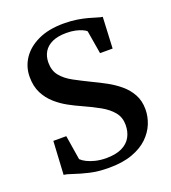

<svg xmlns="http://www.w3.org/2000/svg" viewBox="-138 -855 863 969"><g transform="rotate(-20 293.0 -370.5)"><path d="M282.5 11Q224 11 178.5 0.2Q133 -10.5 101.5 -21.5Q70 -32.5 53.5 -34L63.5 -213H133L154 -82Q164.5 -71.5 183.2 -62Q202 -52.5 227.5 -46.2Q253 -40 284 -39.5Q337 -39.5 370 -55.5Q403 -71.5 418.5 -99.8Q434 -128 434 -164.5Q434 -205 411 -233.2Q388 -261.5 348 -284Q308 -306.5 257.5 -329Q227 -342.5 193 -361Q159 -379.5 129 -406Q99 -432.5 80.2 -469.2Q61.5 -506 61.5 -556.5Q61.5 -610.5 91 -654.8Q120.5 -699 177 -725.5Q233.5 -752 314 -752Q353 -752 384.8 -747Q416.5 -742 441.2 -735.2Q466 -728.5 483.8 -722.8Q501.5 -717 512 -716L504 -548.5H436.5L415.5 -673.5Q410 -679.5 395.2 -686.2Q380.5 -693 359 -697.8Q337.5 -702.5 311 -702.5Q265.5 -702.5 235.2 -688.8Q205 -675 190 -650.2Q175 -625.5 175 -592Q175 -549 198 -520.8Q221 -492.5 260.8 -471Q300.5 -449.5 350 -425.5Q384 -409.5 419.8 -390Q455.5 -370.5 486.2 -344.8Q517 -319 536 -284.5Q555 -250 555 -204Q555 -165.5 539.8 -127.5Q524.5 -89.5 492.2 -58.2Q460 -27 408 -8Q356 11 282.5 11Z"/></g></svg>

Font: Merriweather 48pt SemiBold
Style: Regular
Weight: 600
Version: Version 2.100